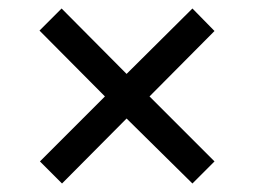

<svg xmlns="http://www.w3.org/2000/svg" viewBox="-20 -473 600 452"><path d="M74 -93 227 -246 73 -401 125 -453 278 -299 433 -453 485 -400 332 -246 485 -93 433 -41 278 -194 126 -41Z"/></svg>

Font: HK Grotesk
Style: Regular
Weight: 400
Designer: Alfredo Marco Pradil
Foundry: Hanken Design Co.
Version: Version 3.001